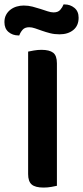

<svg xmlns="http://www.w3.org/2000/svg" viewBox="-50 -840 375 867"><path d="M147 7Q109 7 93 -7Q77 -21 77 -54V-607Q86 -609 103 -612Q120 -615 137 -615Q173 -615 190 -602Q207 -589 207 -554V-1Q198 1 181.5 4Q165 7 147 7ZM57 -815Q78 -815 97 -810Q116 -805 133 -799.5Q150 -794 165 -789Q180 -784 192 -784Q212 -784 222 -795.5Q232 -807 237 -820H242Q267 -820 286 -804.5Q305 -789 305 -760Q305 -724 281 -704.5Q257 -685 219 -685Q196 -685 176.5 -690Q157 -695 140 -701Q123 -707 108.5 -712Q94 -717 82 -717Q62 -717 52 -705.5Q42 -694 37 -680H33Q7 -680 -11.5 -695.5Q-30 -711 -30 -740Q-30 -759 -22.5 -773Q-15 -787 -2.5 -796.5Q10 -806 25.5 -810.5Q41 -815 57 -815Z"/></svg>

Font: Baloo Thambi 2 SemiBold
Style: Regular
Weight: 600
Designer: Aadarsh Rajan and Ek Type
Foundry: Ek Type
Version: Version 1.640;hotconv 1.0.111;makeotfexe 2.5.65597; ttfautoh